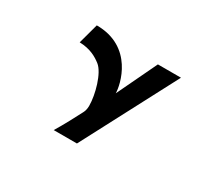

<svg xmlns="http://www.w3.org/2000/svg" viewBox="-125 -770 1249 1124"><g transform="rotate(30 500.0 -208.5)"><path d="M331 120H488L823 -518H667L538 -248C538 -303 491 -537 243 -537L206 -401C280 -399 325 -371 356 -347C405 -309 440 -182 440 -106C440 -86 435 -69 429 -58C411 -22 362 70 331 120Z"/></g></svg>

Font: LINE Seed JP_OTF Bold
Style: Regular
Weight: 700
Designer: LINE & Fontrix & Fontworks
Version: Version 1.009